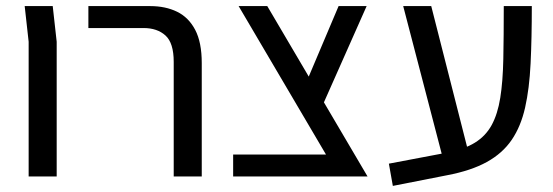

<svg xmlns="http://www.w3.org/2000/svg" viewBox="-20 -579 1815 630"><path d="M74 0V-442L61 -559H153L166 -442V0Z M550 0V-376Q550 -438 523 -462.5Q496 -487 451 -487H270V-559H473Q523 -559 561 -540.5Q599 -522 620.5 -481Q642 -440 642 -372V0Z M1092 0 763 -559H857L1186 0ZM745 0V-72H1129L1156 0ZM1037 -230 986 -311 1091 -559H1183Z M1269 31 1256 -42 1446 -78Q1503 -89 1538.5 -111Q1574 -133 1593.5 -169Q1613 -205 1621.5 -258Q1630 -311 1631.5 -385.5Q1633 -460 1633 -559H1725Q1725 -453 1721 -370.5Q1717 -288 1703 -226Q1689 -164 1659 -120Q1629 -76 1577.5 -47.5Q1526 -19 1447 -4ZM1431 -68 1303 -559H1395L1520 -68Z"/></svg>

Font: Assistant Medium
Style: Regular
Weight: 500
Designer: Hebrew By Ben Nathan, Latin by Paul Hunt
Version: Version 3.000